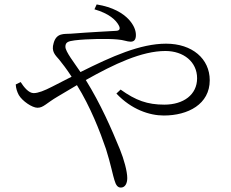

<svg xmlns="http://www.w3.org/2000/svg" viewBox="-20 -795 1040 866"><path d="M406 -753C472 -734 503 -705 516 -680C524 -665 519 -657 505 -656C475 -654 387 -650 299 -643C270 -641 235 -648 222 -601C210 -562 230 -546 247 -526C262 -507 279 -486 303 -449L215 -404C180 -386 152 -375 132 -375C109 -375 88 -402 73 -425L51 -414C52 -396 57 -381 65 -366C81 -339 125 -309 149 -309C176 -309 188 -329 241 -360C270 -377 299 -394 327 -411C388 -313 431 -202 458 -123C479 -57 490 0 496 17C503 42 512 51 525 51C544 51 554 33 554 8C554 -22 539 -77 521 -121C483 -214 434 -326 367 -434C495 -506 619 -565 726 -565C808 -565 869 -516 869 -442C869 -368 808 -323 721 -323C645 -323 592 -342 524 -391L505 -373C573 -301 654 -274 719 -274C828 -274 926 -325 926 -433C926 -530 847 -598 729 -598C613 -598 485 -541 343 -470C315 -512 275 -562 275 -584C275 -604 286 -609 317 -613C374 -620 469 -621 510 -617C538 -615 553 -607 569 -607C585 -607 593 -616 593 -637C593 -661 581 -685 561 -707C535 -735 490 -763 416 -775Z"/></svg>

Font: Noto Serif CJK JP Light
Style: Regular
Weight: 300
Designer: Ryoko NISHIZUKA 西塚涼子 (kana & ideographs); Frank Grießhammer (Latin, Greek & Cyrillic); Wenlong ZHANG 张文龙 (bopomofo); San
Foundry: Adobe Systems Incorporated
Version: Version 1.001;PS 1.001;hotconv 16.6.54;makeotf.lib2.5.65590